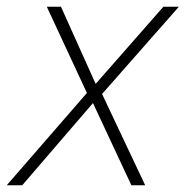

<svg xmlns="http://www.w3.org/2000/svg" viewBox="-54 -550 551 570"><path d="M-34 0H12L222 -244L336 0H377L249 -271L477 -530H431L230 -301L127 -530H85L204 -274Z"/></svg>

Font: Noto Sans ExtraLight
Style: Italic
Weight: 200
Italic angle: -12°
Designer: Monotype Design Team
Foundry: Monotype Imaging Inc.
Version: Version 2.013